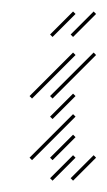

<svg xmlns="http://www.w3.org/2000/svg" viewBox="-20 -310 187 334"><path d="M71.4 -138.6 147.1 -214.3 142.9 -218.6 67.1 -142.9ZM71.4 -102.9 111.4 -142.9 107.1 -147.1 67.1 -107.1ZM35.7 -31.4 111.4 -107.1 107.1 -111.4 31.4 -35.7ZM71.4 -31.4 111.4 -71.4 107.1 -75.7 67.1 -35.7ZM71.4 4.3 111.4 -35.7 107.1 -40 67.1 0ZM107.1 4.3 147.1 -35.7 142.9 -40 102.9 0ZM35.7 -138.6 111.4 -214.3 107.1 -218.6 31.4 -142.9ZM71.4 -245.7 111.4 -285.7 107.1 -290 67.1 -250ZM107.1 -245.7 147.1 -285.7 142.9 -290 102.9 -250Z"/></svg>

Font: Gossip Low Needlepoint
Style: Regular
Weight: 100
Width: 3
Designer: Deborah Khodanovich
Version: Version 1.001;Glyphs 3.3.1 (3343)